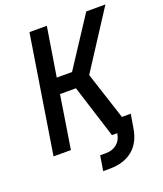

<svg xmlns="http://www.w3.org/2000/svg" viewBox="-162 -836 953 1121"><g transform="rotate(-20 314.0 -275.0)"><path d="M40 0 156 -730H264L215 -426H310L509 -730H628L398 -375L494 -80H549L535 3Q522 89 467.5 134.5Q413 180 323 180H283L298 87H335Q375 87 402.5 64Q430 41 436 0H403L299 -329H200L148 0Z"/></g></svg>

Font: NKDuy Mono SemiBold
Style: Italic
Weight: 600
Italic angle: -9°
Monospace: yes
Designer: NKDuy
Foundry: NKDuy
Version: Version 2.251; ttfautohint (v1.8.4.7-5d5b)